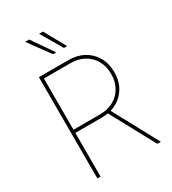

<svg xmlns="http://www.w3.org/2000/svg" viewBox="-226 -1077 1067 1194"><g transform="rotate(-30 307.5 -480.0)"><path d="M113.6 0V-727.3H326.7Q387.8 -727.3 434.8 -701.3Q481.9 -675.4 508.7 -628.9Q535.5 -582.4 535.5 -519.9Q535.5 -445.3 497 -393.6Q458.5 -342 394.9 -323.2L569.6 0H544L372.2 -317.8Q350.1 -313.9 326.7 -313.9H136.4V0ZM136.4 -336.6H326.7Q381.4 -336.6 423.3 -359.4Q465.2 -382.1 489 -423.3Q512.8 -464.5 512.8 -519.9Q512.8 -575.6 489 -617.2Q465.2 -658.7 423.3 -681.6Q381.4 -704.5 326.7 -704.5H136.4ZM261.4 -806.8 149.1 -960.2H178.3L284.1 -806.8ZM339.5 -806.8 249.3 -960.2H277L362.2 -806.8Z"/></g></svg>

Font: Inter Thin BETA
Style: Regular
Weight: 100
Designer: Rasmus Andersson
Foundry: rsms
Version: Version 3.011;git-f93a4a705